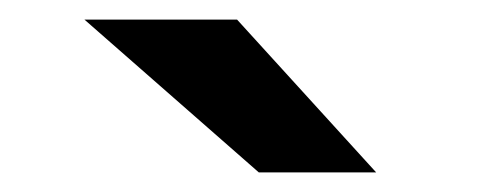

<svg xmlns="http://www.w3.org/2000/svg" viewBox="-20 -752 506 196"><path d="M244.2 -576 66.2 -732H222L364 -576Z"/></svg>

Font: Overpass
Style: Regular
Weight: 400
Designer: Delve Withrington, Dave Bailey, Thomas Jockin
Foundry: Delve Fonts LLC
Version: Version 4.000